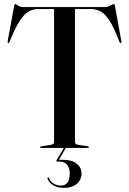

<svg xmlns="http://www.w3.org/2000/svg" viewBox="-20 -735 641 954"><path d="M92.5 -700H503Q512.5 -700 521 -703.8Q529.5 -707.5 536 -711.2Q542.5 -715 545 -715Q547 -715 548.5 -713.2Q550 -711.5 551.5 -704L583 -529.5Q584 -526 583.5 -523.8Q583 -521.5 581 -521Q579 -520.5 577.2 -521.8Q575.5 -523 574 -525.5Q547.5 -596 524.8 -631.2Q502 -666.5 480 -678.2Q458 -690 433 -690H352.5V-29Q352.5 -22.5 357 -19.5Q361.5 -16.5 370.5 -15L416.5 -8Q422 -7 422 -4Q422 0 416.5 0H184.5Q181.5 0 180.2 -1.2Q179 -2.5 179 -4Q179 -7 185 -8L230.5 -15Q240 -16.5 244.2 -19.5Q248.5 -22.5 248.5 -29V-690H168Q143 -690 121 -677Q99 -664 76.2 -628.5Q53.5 -593 27 -525.5Q26 -523 24.2 -521.8Q22.5 -520.5 20.5 -521Q18.5 -521.5 18 -523.8Q17.5 -526 18 -529.5L50 -704Q51.5 -711.5 53 -713.2Q54.5 -715 56 -715Q58.5 -715 63.5 -711.2Q68.5 -707.5 76 -703.8Q83.5 -700 92.5 -700ZM298 -1.5H308L271 62L268 59Q274.5 59 279.5 59Q284.5 59 294 59Q337 59 361 78.2Q385 97.5 385 126.5Q385 158.5 361.5 178.5Q338 198.5 298 198.5Q265.5 198.5 244.2 185.2Q223 172 216 153Q215.5 150.5 216.2 149Q217 147.5 218.5 147Q220.5 146 222 147Q223.5 148 224.5 151Q232 169.5 248 178.2Q264 187 282.5 187Q326.5 187 326.5 126.5Q326.5 100.5 314 84.2Q301.5 68 276.5 68H264.5Q261 68 260.2 65.8Q259.5 63.5 261.5 60.5Z"/></svg>

Font: Fraunces 96pt
Style: Regular
Weight: 400
Version: Version 1.000;[b76b70a41]